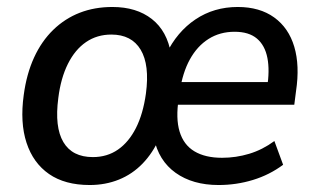

<svg xmlns="http://www.w3.org/2000/svg" viewBox="-20 -521 909 550"><path d="M237 9Q166 9 120.5 -22.5Q75 -54 56 -112Q37 -170 48 -249Q56 -309 77.5 -356Q99 -403 132.5 -435.5Q166 -468 208.5 -484.5Q251 -501 302 -501Q371 -501 415 -466.5Q459 -432 470 -366H456Q487 -430 540 -465.5Q593 -501 661 -501Q724 -501 765.5 -471Q807 -441 823 -387Q839 -333 828 -260L823 -221H472L482 -286H762L745 -269Q753 -319 746 -355Q739 -391 716 -410.5Q693 -430 652 -430Q610 -430 577.5 -409.5Q545 -389 524 -351Q503 -313 495 -259L492 -239Q483 -182 494.5 -144Q506 -106 537 -87.5Q568 -69 616 -69Q656 -69 694 -80.5Q732 -92 766 -117L791 -49Q752 -20 704.5 -5.5Q657 9 606 9Q532 9 483 -26Q434 -61 421 -126H437Q418 -83 388.5 -52.5Q359 -22 320.5 -6.5Q282 9 237 9ZM246 -71Q287 -71 318 -92.5Q349 -114 369.5 -154.5Q390 -195 398 -253Q409 -335 383 -378.5Q357 -422 299 -422Q258 -422 226.5 -400.5Q195 -379 174.5 -338Q154 -297 147 -240Q136 -157 161.5 -114Q187 -71 246 -71Z"/></svg>

Font: Nunito Sans 10pt SemiCondensed SemiBold
Style: Italic
Weight: 600
Width: 4
Italic angle: -9°
Designer: Vernon Adams
Foundry: Vernon Adams
Version: Version 3.101;gftools[0.9.27]